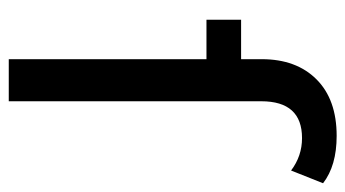

<svg xmlns="http://www.w3.org/2000/svg" viewBox="-195 -593 788 438"><g transform="rotate(90 199.0 -374.0)"><path d="M290 -748Q358 -748 398 -717L369 -644Q336 -669 295 -669Q211 -669 211 -576V0H115V-451H25V-530H115V-577Q115 -656 161 -702Q207 -748 290 -748Z"/></g></svg>

Font: Montserrat
Style: Regular
Weight: 500
Designer: Julieta Ulanovsky
Foundry: Julieta Ulanovsky
Version: Version 7.200;PS 007.200;hotconv 1.0.88;makeotf.lib2.5.64775